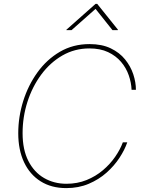

<svg xmlns="http://www.w3.org/2000/svg" viewBox="-20 -966 752 996"><path d="M323.7 9.8Q246.6 9.8 190.7 -25.4Q134.8 -60.5 104.7 -124.5Q74.7 -188.5 74.7 -274.9Q74.7 -359.4 100.3 -441.4Q126 -523.4 174.1 -590.3Q222.2 -657.2 290.5 -697.3Q358.9 -737.3 444.3 -737.3Q508.8 -737.3 554.4 -715.3Q600.1 -693.4 628.9 -657.7Q657.7 -622.1 671.4 -580.6Q685.1 -539.1 685.1 -500H662.6Q661.1 -537.6 647.9 -575.4Q634.8 -613.3 608.2 -644.8Q581.5 -676.3 540.8 -695.6Q500 -714.8 443.8 -714.8Q367.2 -714.8 303.7 -678.2Q240.2 -641.6 193.8 -578.9Q147.5 -516.1 122.3 -437.5Q97.2 -358.9 97.2 -275.4Q97.2 -189.5 127.2 -130.9Q157.2 -72.3 208.7 -42.5Q260.3 -12.7 324.7 -12.7Q381.3 -12.7 429 -32Q476.6 -51.3 513.9 -83Q551.3 -114.7 577.4 -152.6Q603.5 -190.4 617.2 -227.5H640.1Q627 -189 599.9 -147.5Q572.8 -106 532.7 -70.3Q492.7 -34.7 440.2 -12.5Q387.7 9.8 323.7 9.8ZM351.1 -809.6H324.2L324.7 -812L475.6 -945.8H484.4L591.8 -812L591.3 -809.6H563.5L475.6 -919.9Z"/></svg>

Font: Inter 17pt Thin
Style: Italic
Weight: 250
Italic angle: -9.3988°
Version: Version 4.001;git-66647c0bb